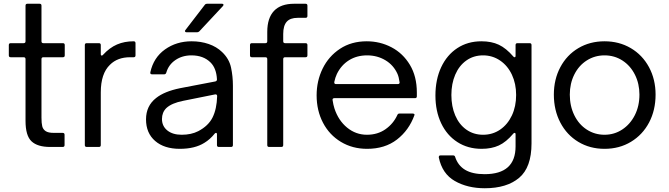

<svg xmlns="http://www.w3.org/2000/svg" viewBox="-20 -783 3562 1023"><path d="M247 0Q180 0 148 -30Q116 -60 116 -139V-468Q116 -478 106 -478H37Q27 -478 27 -488V-543Q27 -553 37 -553H106Q116 -553 116 -563V-753Q116 -763 126 -763H191Q201 -763 201 -753V-563Q201 -553 211 -553H315Q325 -553 325 -543V-488Q325 -478 315 -478H211Q201 -478 201 -468V-156Q201 -127 205 -110.5Q209 -94 223 -84.5Q237 -75 267 -75H314Q324 -75 324 -65V-10Q324 0 314 0Z M442 0Q432 0 432 -10V-543Q432 -553 442 -553H507Q517 -553 517 -543V-495Q517 -487 522 -487Q526 -487 529 -491Q564 -529 603.5 -546Q643 -563 692 -563Q702 -563 702 -553V-488Q702 -478 692 -478H673Q606 -478 566 -438Q517 -391 517 -291V-10Q517 0 507 0Z M758 -147Q758 -219 812 -261Q856 -296 939 -313L1127 -349Q1136 -351 1136 -360Q1133 -419 1102 -450Q1064 -488 1000 -488Q951 -488 914.5 -463Q878 -438 866 -396Q863 -387 855 -387H790Q779 -387 781 -398Q798 -476 859 -519.5Q920 -563 1001 -563Q1050 -563 1092 -548.5Q1134 -534 1163 -506Q1201 -470 1211 -423Q1221 -376 1221 -326V-10Q1221 0 1211 0H1146Q1136 0 1136 -10V-67Q1136 -75 1131 -75Q1127 -75 1124 -71Q1099 -40 1069 -22Q1018 10 938 10Q855 10 806.5 -32Q758 -74 758 -147ZM1036 -84Q1090 -112 1112.5 -157Q1135 -202 1137 -271Q1137 -276 1134 -278.5Q1131 -281 1126 -280L957 -246Q895 -234 866 -207Q843 -184 843 -149Q843 -111 871.5 -88Q900 -65 948 -65Q999 -65 1036 -84ZM974 -611Q968 -611 966 -615Q964 -619 968 -623L1071 -757Q1075 -763 1084 -763H1163Q1169 -763 1170.5 -759.5Q1172 -756 1168 -751L1042 -616Q1037 -611 1030 -611Z M1414 0Q1404 0 1404 -10V-468Q1404 -478 1394 -478H1322Q1312 -478 1312 -488V-543Q1312 -553 1322 -553H1394Q1404 -553 1404 -563V-613Q1404 -687 1440 -725Q1476 -763 1547 -763H1608Q1618 -763 1618 -753V-698Q1618 -688 1608 -688H1566Q1526 -688 1507.5 -667Q1489 -646 1489 -602V-563Q1489 -553 1499 -553H1608Q1618 -553 1618 -543V-488Q1618 -478 1608 -478H1499Q1489 -478 1489 -468V-10Q1489 0 1479 0Z M1667 -275Q1667 -352 1699 -417.5Q1731 -483 1791.5 -523Q1852 -563 1934 -563Q2005 -563 2066 -531Q2127 -499 2164 -437.5Q2201 -376 2201 -290V-270Q2201 -260 2191 -260H1761Q1756 -260 1753.5 -257Q1751 -254 1752 -250Q1756 -223 1762 -205Q1783 -141 1829.5 -103Q1876 -65 1935 -65Q1992 -65 2034 -94.5Q2076 -124 2097 -170Q2100 -178 2108 -178H2179Q2184 -178 2187 -175.5Q2190 -173 2188 -169Q2159 -89 2095 -39.5Q2031 10 1936 10Q1858 10 1796.5 -27Q1735 -64 1701 -129Q1667 -194 1667 -275ZM2100 -335Q2105 -335 2107.5 -338Q2110 -341 2109 -345Q2105 -373 2098 -389Q2077 -436 2033.5 -462Q1990 -488 1936 -488Q1881 -488 1839.5 -462Q1798 -436 1775 -389Q1766 -370 1761 -346V-344Q1761 -335 1770 -335Z M2318 56V54Q2318 45 2327 45H2394Q2403 45 2405 53Q2420 99 2458.5 122Q2497 145 2562 145Q2727 145 2727 -3V-67Q2727 -75 2722 -75Q2718 -75 2715 -71Q2677 -26 2638 -8Q2599 10 2546 10Q2473 10 2417 -26Q2361 -62 2330.5 -126.5Q2300 -191 2300 -274Q2300 -359 2330.5 -424.5Q2361 -490 2416.5 -526.5Q2472 -563 2545 -563Q2599 -563 2638 -544.5Q2677 -526 2715 -482Q2718 -478 2722 -478Q2727 -478 2727 -486V-543Q2727 -553 2737 -553H2802Q2812 -553 2812 -543V-19Q2812 109 2746 164.5Q2680 220 2563 220Q2471 220 2403.5 181.5Q2336 143 2318 56ZM2730 -277Q2730 -337 2707.5 -385Q2685 -433 2644.5 -460.5Q2604 -488 2554 -488Q2503 -488 2464.5 -460.5Q2426 -433 2405.5 -385Q2385 -337 2385 -277Q2385 -216 2405.5 -168Q2426 -120 2464.5 -92.5Q2503 -65 2554 -65Q2605 -65 2645 -92.5Q2685 -120 2707.5 -168Q2730 -216 2730 -277Z M2931 -279Q2931 -360 2965.5 -425Q3000 -490 3061.5 -526.5Q3123 -563 3201 -563Q3279 -563 3341 -526.5Q3403 -490 3438 -425Q3473 -360 3473 -279Q3473 -196 3438.5 -130.5Q3404 -65 3342 -27.5Q3280 10 3201 10Q3123 10 3061.5 -27Q3000 -64 2965.5 -130Q2931 -196 2931 -279ZM3387 -279Q3387 -337 3363 -385Q3339 -433 3296.5 -460.5Q3254 -488 3201 -488Q3149 -488 3106.5 -461Q3064 -434 3040 -386Q3016 -338 3016 -279Q3016 -218 3040 -169Q3064 -120 3106.5 -92.5Q3149 -65 3201 -65Q3253 -65 3295.5 -93Q3338 -121 3362.5 -169.5Q3387 -218 3387 -279Z"/></svg>

Font: Open Sauce Two
Style: Regular
Weight: 400
Designer: Alfredo Marco Pradil
Foundry: Creative Sauce Fz LLC
Version: Version 1.477